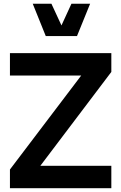

<svg xmlns="http://www.w3.org/2000/svg" viewBox="-20 -988 636 1008"><path d="M32.2 -591.3V-709H564.5V-610.4L191.9 -117.7H564.5V0H32.2V-98.1L406.2 -591.3ZM151.9 -968.3H250L302.7 -854.5L355 -968.3H453.1L384.3 -798.8H220.2Z"/></svg>

Font: Estedad-FD Bold
Style: Regular
Weight: 700
Designer: Amin Abedi
Version: Version 7.3